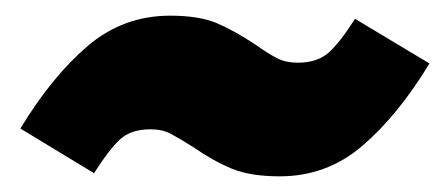

<svg xmlns="http://www.w3.org/2000/svg" viewBox="-20 -446 568 245"><path d="M227 -258Q208 -270 197.5 -275.5Q187 -281 172 -281Q147 -281 133 -268Q119 -255 100 -225L6 -282Q46 -348 91.5 -387Q137 -426 197 -426Q234 -426 256.5 -416.5Q279 -407 306 -389Q323 -377 334 -371.5Q345 -366 360 -366Q385 -366 399.5 -379Q414 -392 433 -422L528 -365Q488 -299 442.5 -260Q397 -221 337 -221Q300 -221 276.5 -230.5Q253 -240 227 -258Z"/></svg>

Font: FiraGO Heavy
Style: Italic
Weight: 900
Italic angle: -8°
Designer: bBox Type GmbH
Foundry: bBox Type GmbH
Version: Version 1.001